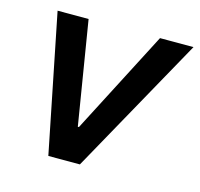

<svg xmlns="http://www.w3.org/2000/svg" viewBox="-80 -584 699 670"><g transform="rotate(15 270.0 -249.0)"><path d="M49 -498H161L222 -125H226L419 -498H540L263 0H149Z"/></g></svg>

Font: Chakra Petch SemiBold
Style: Italic
Weight: 600
Italic angle: -10°
Designer: Katatrad Aksorn Co.,Ltd.
Foundry: Cadson Demak Co.,Ltd.
Version: Version 1.000; ttfautohint (v1.6)